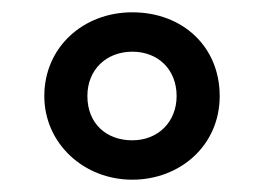

<svg xmlns="http://www.w3.org/2000/svg" viewBox="-20 -736 429 312"><path d="M52 -580C52 -503 116 -444 195 -444C272 -444 337 -499 337 -580C337 -660 277 -716 195 -716C115 -716 52 -659 52 -580ZM122 -580C122 -623 153 -652 195 -652C237 -652 267 -623 267 -580C267 -538 237 -508 195 -508C153 -508 122 -535 122 -580Z"/></svg>

Font: Space Text
Style: Regular
Weight: 400
Designer: Florian Karsten (Space Text), Colophon Foundry (Space Mono)
Foundry: Florian Karsten
Version: Version 1.003;PS 001.003;hotconv 1.0.88;makeotf.lib2.5.64775